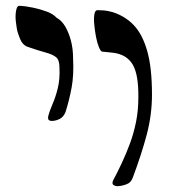

<svg xmlns="http://www.w3.org/2000/svg" viewBox="-20 -639 585 662"><path d="M384 3Q378 3 371.5 -1Q365 -5 370 -17Q385 -45 400 -77Q415 -109 428 -144Q441 -179 449 -218.5Q457 -258 457 -303Q458 -382 437.5 -416.5Q417 -451 371 -457Q362 -458 352.5 -459Q343 -460 332 -461Q327 -462 321 -476.5Q315 -491 311 -512Q307 -533 305 -554.5Q303 -576 305.5 -590Q308 -604 316 -604Q327 -604 339 -603Q351 -602 369 -597Q412 -583 441.5 -552Q471 -521 487.5 -463.5Q504 -406 504 -313Q504 -243 486 -175Q468 -107 438 -27Q432 -9 414.5 -3Q397 3 384 3ZM159 -222Q153 -222 149 -224.5Q145 -227 146 -237Q151 -257 161.5 -281Q172 -305 179.5 -336Q187 -367 185 -407Q185 -433 172.5 -442.5Q160 -452 135.5 -458.5Q111 -465 74 -478Q64 -482 57 -491Q50 -500 43 -522Q40 -529 38 -540.5Q36 -552 34.5 -565.5Q33 -579 34 -591.5Q35 -604 38 -611.5Q41 -619 47 -619Q69 -618 94.5 -612.5Q120 -607 141.5 -599Q163 -591 175 -578Q193 -568 205 -547.5Q217 -527 224.5 -499Q232 -471 232 -437Q235 -381 227 -337.5Q219 -294 206 -253Q199 -235 185 -228.5Q171 -222 159 -222Z"/></svg>

Font: Noto Rashi Hebrew Medium
Style: Regular
Weight: 500
Version: Version 1.006